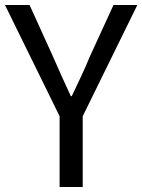

<svg xmlns="http://www.w3.org/2000/svg" viewBox="-21 -753 573 773"><path d="M219 0H312V-285L532 -733H436L341 -526C319 -472 294 -421 268 -366H264C238 -421 216 -472 192 -526L98 -733H-1L219 -285Z"/></svg>

Font: Noto Sans T Chinese Regular
Style: Regular
Weight: 400
Designer: Ryoko NISHIZUKA (kana & ideographs); Paul D. Hunt (Latin, Greek & Cyrillic); Wenlong ZHANG (bopomofo); Sandoll Communica
Foundry: Adobe Systems Incorporated
Version: Version 1.000;PS 1;hotconv 1.0.78;makeotf.lib2.5.61930